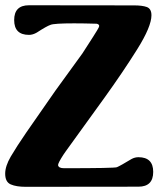

<svg xmlns="http://www.w3.org/2000/svg" viewBox="-20 -721 631 741"><path d="M514.2 -114.3Q571.3 -114.3 571.3 -57.6Q571.3 -0.5 514.2 -0.5L79.1 0Q43 0 21.5 -9.3Q0 -18.6 0 -50.8Q0 -79.6 21.5 -116.7Q43.5 -154.3 82 -210.4L193.8 -371.1L297.9 -514.6L336.9 -575.2Q346.7 -590.3 354 -602.5Q362.8 -616.2 362.8 -621.1Q362.8 -627 353.5 -629.4Q302.7 -630.9 266.1 -630.9Q188 -630.9 174.8 -625Q160.2 -620.1 122.6 -595.7L118.2 -593.3Q105 -586.4 91.8 -586.4Q34.7 -586.4 34.7 -643.6Q34.7 -700.7 91.8 -700.7L497.6 -700.2Q529.3 -700.2 546.9 -693.8Q564.5 -687 564.5 -662.1Q564.5 -618.7 509.8 -531.2Q455.1 -443.8 383.8 -344.7L233.9 -137.2Q229 -130.4 224.1 -123Q204.1 -91.8 204.1 -84V-83.5Q206.1 -71.8 227.1 -71.8Q422.4 -71.8 431.2 -75.7Q444.3 -81.1 487.8 -107.4Q500.5 -114.3 514.2 -114.3Z"/></svg>

Font: inglobal
Style: Bold
Weight: 700
Designer: Andrey Kochetov, Denis Davydov, Evgeny Yurtaev
Foundry: inglobal.ru
Version: Version 1.00 September 25, 2014, initial release